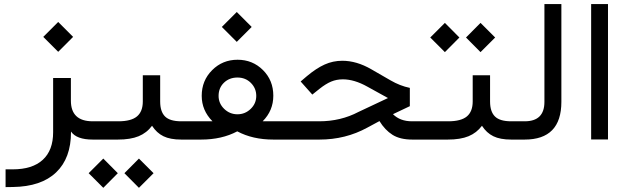

<svg xmlns="http://www.w3.org/2000/svg" viewBox="-20 -671 3013 923"><path d="M188 -493.7 259.8 -565.4 331.5 -493.7 259.8 -421.9ZM425.8 0Q347.7 0 321.3 -38.6V-35.6Q321.3 89.4 249.8 157.7Q178.2 226.1 42 228L6.8 228.5V143.1H41Q135.7 143.1 185.5 97.4Q235.4 51.8 235.4 -35.2V-295.9H320.8V-187Q320.8 -87.9 425.8 -87.9H433.6Q444.8 -87.9 444.8 -47.4V-42Q444.8 0 433.6 0Z M578.1 161.6 647.9 91.3 718.3 161.6 647.9 231.9ZM406.2 161.6 476.6 91.3 546.4 161.6 476.6 231.9ZM428.7 -87.9H548.8Q610.4 -87.9 638.4 -111.3Q666.5 -134.8 666.5 -183.1V-309.1H750V-183.1Q750 -134.3 773.4 -111.1Q796.9 -87.9 851.1 -87.9H861.8Q873 -87.9 873 -47.4V-42Q873 0 861.8 0H851.6Q798.3 0 765.6 -16.1Q732.9 -32.2 710.9 -66.4Q685.5 -32.2 646.5 -16.1Q607.4 0 546.4 0H428.7Q416.5 0 416.5 -42V-47.4Q416.5 -87.9 428.7 -87.9Z M1046.4 -541.5 1118.2 -613.3 1189.9 -541.5 1118.2 -469.7ZM856.9 -87.9H1001.5Q949.7 -140.1 949.7 -210.4Q949.7 -283.7 999.8 -333.7Q1049.8 -383.8 1122.1 -383.8Q1194.3 -383.8 1244.1 -334.2Q1293.9 -284.7 1293.9 -210.9Q1293.9 -139.2 1242.7 -87.9H1360.8Q1372.1 -87.9 1372.1 -47.4V-42Q1372.1 0 1360.8 0H1294.4Q1194.3 0 1120.6 -39.6Q1046.4 0 946.3 0H856.9Q844.7 0 844.7 -42V-47.4Q844.7 -87.9 856.9 -87.9ZM1121.6 -298.3Q1082.5 -298.3 1056.6 -273.4Q1030.8 -248.5 1030.8 -210Q1030.8 -173.8 1057.6 -147.7Q1084.5 -121.6 1121.6 -121.6Q1158.2 -121.6 1185.1 -147.5Q1211.9 -173.3 1211.9 -210Q1211.9 -246.6 1186 -272.5Q1160.2 -298.3 1121.6 -298.3Z M1356 -87.9H1514.6Q1617.7 -87.9 1703.1 -132.8L1845.2 -199.7L1746.1 -254.4Q1683.1 -289.6 1628.4 -289.6Q1597.7 -289.6 1572 -278.8Q1546.4 -268.1 1516.1 -244.1L1481.4 -216.3L1425.3 -279.3L1455.1 -304.7Q1500.5 -342.8 1540.5 -360.8Q1580.6 -378.9 1625.5 -378.9Q1694.3 -378.9 1765.1 -337.9L1857.4 -284.7Q1902.8 -258.3 1950.2 -248.5V-160.6L1870.1 -122.6L1869.1 -122.1Q1903.3 -87.9 1960.4 -87.9H2019.5Q2030.8 -87.9 2030.8 -47.4V-42Q2030.8 0 2019.5 0H1961.9Q1903.3 0 1866.9 -22.9Q1830.6 -45.9 1804.2 -88.9L1746.1 -57.6Q1641.1 0 1515.6 0H1356Q1343.8 0 1343.8 -42V-47.4Q1343.8 -87.9 1356 -87.9Z M2220.2 -490.7 2290 -561 2360.4 -490.7 2290 -420.4ZM2048.3 -490.7 2118.7 -561 2188.5 -490.7 2118.7 -420.4ZM2014.6 -87.9H2134.8Q2196.3 -87.9 2224.4 -111.3Q2252.4 -134.8 2252.4 -183.1V-309.1H2335.9V-183.1Q2335.9 -134.3 2359.4 -111.1Q2382.8 -87.9 2437 -87.9H2447.8Q2459 -87.9 2459 -47.4V-42Q2459 0 2447.8 0H2437.5Q2384.3 0 2351.6 -16.1Q2318.8 -32.2 2296.9 -66.4Q2271.5 -32.2 2232.4 -16.1Q2193.4 0 2132.3 0H2014.6Q2002.4 0 2002.4 -42V-47.4Q2002.4 -87.9 2014.6 -87.9Z M2442.9 -87.9H2502.4Q2597.2 -87.9 2597.2 -181.2V-651.4H2678.7V-181.6Q2678.7 0 2502 0H2442.9Q2430.7 0 2430.7 -42V-47.4Q2430.7 -87.9 2442.9 -87.9Z M2821.8 -651.4H2902.8V-0.5H2821.8Z"/></svg>

Font: Shabnam FD
Style: Regular
Weight: 400
Foundry: DejaVu fonts team - Redesigned by Saber Rastikerdar - Based on Vazir font
Version: Version 5.00;October 20, 2019;FontCreator 12.0.0.2547 64-bit